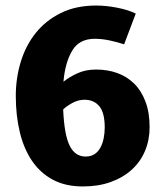

<svg xmlns="http://www.w3.org/2000/svg" viewBox="-20 -664 587 693"><path d="M428 -504Q404 -512 376 -518Q348 -524 322 -524Q266 -524 240.5 -481Q215 -438 209 -369Q230 -386 259.5 -399.5Q289 -413 327 -413Q368 -413 403 -400.5Q438 -388 464 -362.5Q490 -337 505 -297.5Q520 -258 520 -205Q520 -159 503.5 -119.5Q487 -80 455.5 -51.5Q424 -23 379.5 -7Q335 9 279 9Q216 9 170.5 -15.5Q125 -40 95.5 -83.5Q66 -127 51.5 -187Q37 -247 37 -318Q37 -382 55 -441Q73 -500 109 -545Q145 -590 199.5 -617Q254 -644 327 -644Q364 -644 404 -636Q444 -628 470 -615ZM208 -269Q212 -177 231.5 -138Q251 -99 289 -99Q308 -99 321 -107.5Q334 -116 342 -130.5Q350 -145 354 -164Q358 -183 358 -204Q358 -257 338.5 -280.5Q319 -304 285 -304Q262 -304 240.5 -292Q219 -280 208 -269Z"/></svg>

Font: Amaranth
Style: Bold
Weight: 700
Designer: Gesine Todt
Foundry: Gesine Todt
Version: Version 1.001